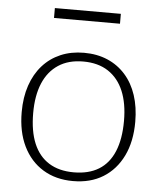

<svg xmlns="http://www.w3.org/2000/svg" viewBox="-53 -775 696 832"><g transform="rotate(5 295.0 -359.0)"><path d="M542 -268Q542 -182 511.5 -119.5Q481 -57 426 -23Q371 11 295 11Q220 11 164.5 -23Q109 -57 78.5 -119.5Q48 -182 48 -268Q48 -332 65.5 -383.5Q83 -435 115.5 -471.5Q148 -508 193.5 -527.5Q239 -547 295 -547Q352 -547 397.5 -527.5Q443 -508 475.5 -471.5Q508 -435 525 -383.5Q542 -332 542 -268ZM98 -268Q98 -189 120.5 -135.5Q143 -82 187 -54.5Q231 -27 295 -27Q360 -27 404 -54Q448 -81 470.5 -135Q493 -189 493 -268Q493 -344 470.5 -397.5Q448 -451 404 -480Q360 -509 295 -509Q231 -509 187 -480Q143 -451 120.5 -397.5Q98 -344 98 -268ZM152 -729H439V-686H152Z"/></g></svg>

Font: Roboto Serif 20pt Thin
Style: Regular
Weight: 250
Version: Version 1.008